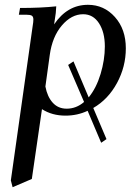

<svg xmlns="http://www.w3.org/2000/svg" viewBox="-20 -472 568 795"><path d="M24.9 274.9 115.2 -363.8Q118.2 -380.9 118.2 -391.1Q118.2 -402.8 111.8 -407Q105.5 -411.1 87.9 -411.1H58.1L63 -439Q149.4 -439 212.9 -445.8L210.9 -418L204.1 -371.1Q258.8 -452.1 344.2 -452.1Q410.6 -452.1 455.8 -401.6Q501 -351.1 501 -272Q501 -195.8 464.4 -128.2Q427.7 -60.5 366.2 -24.9L420.9 104L398.9 119.1L342.8 -13.2Q300.3 6.8 251 6.8Q195.8 6.8 153.8 -20L111.8 269L32.2 303.2ZM168 -113.8Q175.8 -71.8 198.2 -46.9Q220.7 -22 255.9 -22Q295.9 -22 328.1 -49.8L262.2 -203.1L284.2 -217.8L347.2 -68.8Q378.9 -107.4 396.5 -165.8Q414.1 -224.1 414.1 -279.8Q414.1 -338.4 389.9 -375.7Q365.7 -413.1 324.2 -413.1Q275.9 -413.1 236.1 -366.5Q196.3 -319.8 186 -244.1Z"/></svg>

Font: Dihjauti
Style: Bold Italic
Weight: 700
Italic angle: -9°
Designer: T. Christopher White
Version: Version 3.0.0